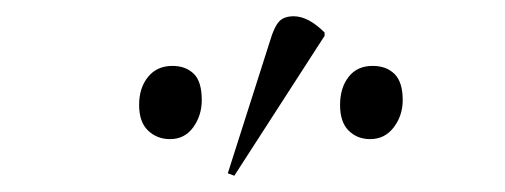

<svg xmlns="http://www.w3.org/2000/svg" viewBox="-20 -799 621 236"><path d="M268 -583 260 -586 312 -749Q317 -766 323 -772.5Q329 -779 341 -779Q359 -779 379 -759V-755ZM189 -628Q173 -628 162 -638.5Q151 -649 151 -670Q151 -691 162 -704.5Q173 -718 192 -718Q208 -718 218 -708.5Q228 -699 228 -676Q228 -657 217.5 -642.5Q207 -628 189 -628ZM435 -628Q419 -628 408.5 -638.5Q398 -649 398 -670Q398 -691 408.5 -704.5Q419 -718 438 -718Q455 -718 465 -708Q475 -698 475 -676Q475 -657 464 -642.5Q453 -628 435 -628Z"/></svg>

Font: Display Extralight
Style: Italic
Weight: 200
Italic angle: -2°
Designer: Latin by Veronika Burian and Jose Scaglione. Greek by Irene Vlachou. Cyrillic by Vera Evstafieva
Foundry: TypeTogether
Version: Version 3.002